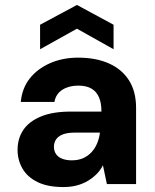

<svg xmlns="http://www.w3.org/2000/svg" viewBox="-20 -744 628 776"><path d="M236 12Q173 12 132 -8Q91 -28 71 -62.5Q51 -97 51 -138Q51 -184 74 -218.5Q97 -253 145 -273Q193 -293 266 -293H390Q390 -328 380 -351Q370 -374 349.5 -386Q329 -398 296 -398Q259 -398 232.5 -381.5Q206 -365 200 -332H64Q69 -387 100 -426.5Q131 -466 182 -488.5Q233 -511 296 -511Q368 -511 420.5 -487.5Q473 -464 501.5 -419Q530 -374 530 -308V0H412L396 -76Q386 -56 370.5 -40.5Q355 -25 335 -13Q315 -1 290.5 5.5Q266 12 236 12ZM270 -96Q296 -96 315.5 -104.5Q335 -113 349.5 -128.5Q364 -144 372.5 -164.5Q381 -185 384 -208H282Q253 -208 234.5 -201Q216 -194 207 -181Q198 -168 198 -151Q198 -133 207 -120.5Q216 -108 232.5 -102Q249 -96 270 -96ZM142 -545V-644L291 -724L439 -644V-545L291 -628Z"/></svg>

Font: DM Sans 20pt ExtraBold
Style: Regular
Weight: 800
Version: Version 4.004;gftools[0.9.30]